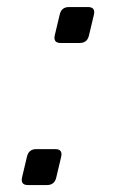

<svg xmlns="http://www.w3.org/2000/svg" viewBox="-20 -533 333 553"><path d="M154.8 -409.2Q132.8 -409.2 137.7 -431.2L151.9 -490.7Q156.7 -512.7 178.7 -512.7H233.4Q255.4 -512.7 250.5 -490.7L236.3 -431.2Q231.4 -409.2 209.5 -409.2ZM60.5 0Q38.6 0 43.5 -22L57.6 -81.5Q62.5 -103.5 84.5 -103.5H139.2Q161.1 -103.5 156.2 -81.5L142.1 -22Q137.2 0 115.2 0Z"/></svg>

Font: Istok Web
Style: Italic
Weight: 400
Italic angle: -13°
Designer: Andrey V. Panov
Foundry: Andrey V. Panov
Version: Version 1.0.2g